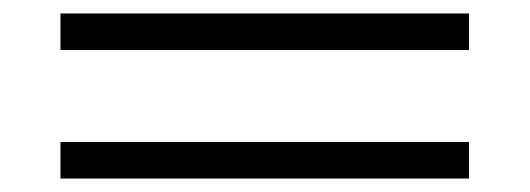

<svg xmlns="http://www.w3.org/2000/svg" viewBox="-20 -406 778 282"><path d="M68.8 -332.5V-386.2H668.8V-332.5ZM68.8 -143.8V-197.5H668.8V-143.8Z"/></svg>

Font: Now Alt
Style: Regular
Weight: 400
Designer: Alfredo Marco Pradil
Foundry: Alfredo Marco Pradil
Version: Version 1.002;PS 001.002;hotconv 1.0.88;makeotf.lib2.5.64775